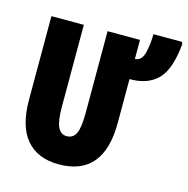

<svg xmlns="http://www.w3.org/2000/svg" viewBox="-112 -867 961 984"><g transform="rotate(15 369.0 -375.0)"><path d="M351 -714V-279Q351 -202 336 -171Q321 -140 287 -140Q256 -140 240.5 -171.5Q225 -203 225 -278V-714H53V-270Q53 -130 113 -60Q173 10 285 10Q523 10 523 -274V-506Q618 -505 671.5 -558Q725 -611 738 -749L733 -760H582Q582 -708 570.5 -661Q559 -614 523 -613V-714Z"/></g></svg>

Font: Noto Sans Display Condensed Black
Style: Regular
Weight: 900
Width: 3
Designer: Monotype Design team
Foundry: Monotype Imaging Inc.
Version: 1.000